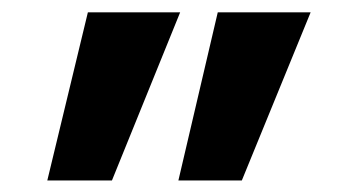

<svg xmlns="http://www.w3.org/2000/svg" viewBox="-20 -540 569 319"><path d="M58.6 -240.2 126 -519.5H279.3L166 -240.2ZM276.4 -240.2 341.8 -519.5H496.1L381.8 -240.2Z"/></svg>

Font: GenEi M Gothic v2 Bold
Style: Regular
Weight: 700
Version: Version 2.0